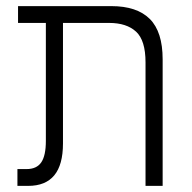

<svg xmlns="http://www.w3.org/2000/svg" viewBox="-20 -608 629 628"><path d="M456 0V-404Q456 -476 425 -504.5Q394 -533 337 -533H39V-588H344Q428 -588 470 -546Q512 -504 512 -414V0ZM37 0V-55H67Q100 -55 115 -77Q130 -99 130 -147V-561H186V-139Q186 -69 157.5 -34.5Q129 0 72 0Z"/></svg>

Font: Noto Sans Hebrew SemiCondensed Light
Style: Regular
Weight: 300
Width: 4
Designer: Monotype Design Team
Foundry: Monotype Imaging Inc.
Version: Version 2.003